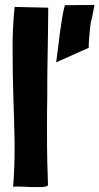

<svg xmlns="http://www.w3.org/2000/svg" viewBox="-20 -755 402 776"><path d="M106 1H149C162 0 171 -2 174 -6C173 -33 172 -65 171 -104C170 -142 170 -183 170 -227C170 -271 170 -317 171 -364C171 -411 171 -457 172 -501C173 -545 173 -586 174 -625L175 -724L39 -727C33 -666 30 -606 31 -545C31 -484 32 -424 34 -363C36 -302 38 -242 39 -181V-151C39 -100 37 -50 33 0C37 -1 42 -1 50 -1C67 -1 86 0 106 1ZM207 -503 339 -562C337 -576 344 -645 347 -665C352 -681 353 -690 362 -735L242 -734C233 -701 228 -663 222 -621C220 -602 210 -526 207 -503Z"/></svg>

Font: Londrina Solid CC
Style: CC
Weight: 400
Designer: Marcelo Magalhaes
Foundry: Tipos Pereira
Version: Version 1.003;FEAKit 1.0